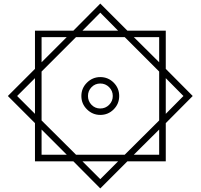

<svg xmlns="http://www.w3.org/2000/svg" viewBox="-20 -904 1124 1076"><path d="M1060 -366 909 -214V0H694L542 152L391 0H176V-214L24 -366L176 -518V-732H391L542 -884L694 -732H909V-518ZM642 -732 542 -833 442 -732ZM354 -696H213V-555ZM872 -555V-696H730ZM872 -503 679 -696H406L213 -503V-229L406 -37H679L872 -229ZM648 -366Q648 -322 617 -291Q586 -260 542 -260Q499 -260 467.5 -291Q436 -322 436 -366Q436 -410 467.5 -441Q499 -472 542 -472Q586 -472 617 -441Q648 -410 648 -366ZM176 -466 76 -366 176 -266ZM1008 -366 909 -466V-266ZM612 -366Q612 -395 591.5 -415.5Q571 -436 542 -436Q513 -436 493 -415.5Q473 -395 473 -366Q473 -337 493 -316.5Q513 -296 542 -296Q571 -296 591.5 -316.5Q612 -337 612 -366ZM213 -178V-37H354ZM872 -37V-178L730 -37ZM442 0 542 100 642 0Z"/></svg>

Font: Noto Kufi Arabic ExtraLight
Style: Regular
Weight: 200
Designer: Monotype Design Team, David Williams, Khaled Hosny
Foundry: Google LLC
Version: Version 2.109; ttfautohint (v1.8.4.7-5d5b)